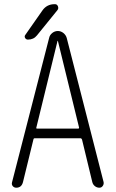

<svg xmlns="http://www.w3.org/2000/svg" viewBox="-20 -875 540 895"><path d="M234.4 -855.5H236.3Q246.1 -855.5 250 -845.7Q253.9 -835.9 248 -828.1L152.3 -710Q136.7 -690.4 110.4 -690.4Q101.6 -690.4 97.2 -697.8Q92.8 -705.1 97.7 -711.9L177.7 -826.2Q198.2 -855.5 234.4 -855.5ZM149.4 -280.3Q148.4 -278.3 149.4 -276.9Q150.4 -275.4 153.3 -275.4H344.7Q346.7 -275.4 347.7 -276.9Q348.6 -278.3 348.6 -280.3L250 -683.6Q250 -684.6 249 -684.6Q248 -684.6 248 -683.6ZM55.7 0Q45.9 0 39.6 -7.3Q33.2 -14.6 36.1 -25.4L209 -698.2Q211.9 -711.9 223.6 -721.2Q235.4 -730.5 249.5 -730.5Q263.7 -730.5 275.4 -721.2Q287.1 -711.9 291 -698.2L462.9 -26.4Q464.8 -16.6 459 -8.3Q453.1 0 443.4 0Q431.6 0 422.4 -7.3Q413.1 -14.6 410.2 -26.4L362.3 -224.6Q360.4 -229.5 356.4 -230.5H141.6Q136.7 -230.5 135.7 -224.6L86.9 -25.4Q80.1 0 55.7 0Z"/></svg>

Font: Rounded-L Mgen+ 1m light
Style: Regular
Weight: 200
Designer: [Source Han Sans]
Ryoko NISHIZUKA  (kana & ideographs); Paul D. Hunt (Latin, Greek & Cyrillic); Wenlong ZHANG  (bopomofo
Version: Version 1.059.20150602